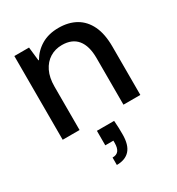

<svg xmlns="http://www.w3.org/2000/svg" viewBox="-180 -621 908 985"><g transform="rotate(-30 273.5 -128.5)"><path d="M47 0V-496H134L143 -415H146Q171 -458 213.5 -483Q256 -508 315 -508Q374 -508 417 -483.5Q460 -459 483.5 -410Q507 -361 507 -286V0H407V-276Q407 -348 376.5 -385.5Q346 -423 286 -423Q246 -423 214.5 -403.5Q183 -384 165 -347Q147 -310 147 -257V0ZM223 251V207Q248 207 259 192Q270 177 270 148V134H222V48H324Q326 70 326.5 91Q327 112 327 130Q327 192 300.5 221.5Q274 251 223 251Z"/></g></svg>

Font: DM Sans 36pt Medium
Style: Regular
Weight: 500
Designer: Colophon Foundry, Jonny Pinhorn
Foundry: Colophon Foundry
Version: Version 4.004;gftools[0.9.30]